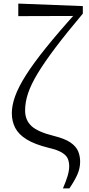

<svg xmlns="http://www.w3.org/2000/svg" viewBox="-20 -828 495 1071"><path d="M331 223Q348 184 357 154Q366 124 366 99Q366 77 358.5 58Q351 39 326 23.5Q301 8 249 -4Q173 -23 128.5 -50.5Q84 -78 65 -114.5Q46 -151 46 -197Q46 -240 64.5 -291.5Q83 -343 124.5 -408.5Q166 -474 235.5 -560.5Q305 -647 406 -759L396 -725V-739L82 -738V-808L442 -794V-752Q351 -644 289.5 -562.5Q228 -481 190.5 -419Q153 -357 136.5 -307.5Q120 -258 120 -212Q120 -158 155.5 -125Q191 -92 280 -70Q341 -55 372.5 -33.5Q404 -12 415.5 15Q427 42 427 74Q427 110 412 144.5Q397 179 367 223Z"/></svg>

Font: Noto Serif JP
Style: Regular
Weight: 400
Designer: Ryoko NISHIZUKA  (kana & ideographs); Frank Grießhammer (Latin, Greek & Cyrillic); Wenlong ZHANG  (bopomofo); Sandoll Co
Foundry: Adobe
Version: Version 2.003-H1;hotconv 1.1.1;makeotfexe 2.6.0